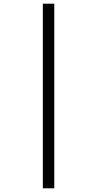

<svg xmlns="http://www.w3.org/2000/svg" viewBox="-20 -780 527 1040"><path d="M212 240H274V-760H212Z"/></svg>

Font: Noto Serif Bengali Condensed
Style: Bold
Weight: 700
Width: 3
Designer: Juan Bruce, Universal Thirst, Indian Type Foundry and the Monotype Design Team.
Foundry: Monotype Imaging Inc.
Version: Version 2.003